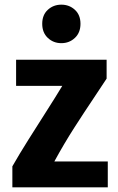

<svg xmlns="http://www.w3.org/2000/svg" viewBox="-20 -795 506 823"><path d="M243 -610Q277 -610 301 -632.5Q325 -655 325 -693Q325 -731 301 -753Q277 -775 243 -775Q209 -775 185 -753Q161 -731 161 -693Q161 -655 185 -632.5Q209 -610 243 -610ZM442 8V-103H213Q255 -180 298 -247Q341 -314 382 -375L437 -458V-539H49V-427H247Q218 -379 179 -318Q140 -257 101 -195Q62 -133 33 -82V8Z"/></svg>

Font: Repo Bold
Style: Bold
Weight: 700
Designer: Stefan Peev
Foundry: Context Ltd
Version: Version 1.502